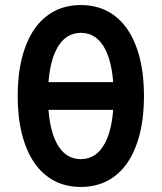

<svg xmlns="http://www.w3.org/2000/svg" viewBox="-20 -730 640 760"><path d="M300 10Q359.1 10 405.5 -14.5Q452 -39 484 -85.5Q516 -132 533 -199Q550 -266 550 -350Q550 -434 533 -501Q516 -568 484 -614.5Q452 -661 405.5 -685.5Q359.1 -710 300 -710Q240.9 -710 194.5 -685.5Q148 -661 116 -614.5Q84 -568 67 -501Q50 -434 50 -350Q50 -266 67 -199Q84 -132 116 -85.5Q148 -39 194.5 -14.5Q240.9 10 300 10ZM299.8 -100Q237 -100 203.5 -164.9Q170 -229.9 170 -349.9Q170 -470 203.7 -535Q237.4 -600 300.2 -600Q363 -600 396.5 -535.1Q430 -470.1 430 -350.1Q430 -230 396.3 -165Q362.6 -100 299.8 -100ZM100 -295H500V-405H100Z"/></svg>

Font: CommitMonoV143 ExtLt
Style: Regular
Weight: 200
Monospace: yes
Designer: Eigil Nikolajsen
Foundry: Eigil Nikolajsen
Version: Version 1.143